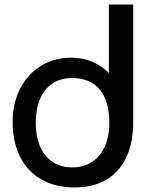

<svg xmlns="http://www.w3.org/2000/svg" viewBox="-20 -810 640 843"><path d="M35.5 -275.5Q35.5 -356.5 68.2 -420.5Q101 -484.5 159.2 -520.5Q217.5 -556.5 291.5 -556.5Q391 -556.5 458 -489.5V-790H565V-276Q565 -184.5 534.8 -119.8Q504.5 -55 446.8 -21Q389 13 307.5 13Q224 13 162.5 -21.8Q101 -56.5 68.2 -121.8Q35.5 -187 35.5 -275.5ZM460 -270.5Q460 -367 417.8 -417.2Q375.5 -467.5 296.5 -467.5Q247 -467.5 211.2 -444Q175.5 -420.5 156.2 -376.2Q137 -332 137 -270.5Q137 -210 156.5 -166Q176 -122 211.8 -98.5Q247.5 -75 296.5 -75Q346 -75 382.8 -98.2Q419.5 -121.5 439.8 -165.8Q460 -210 460 -270.5Z"/></svg>

Font: JuliaMono Medium
Style: Regular
Weight: 500
Monospace: yes
Designer: cormullion
Foundry: corm
Version: Version 0.054; ttfautohint (v1.8.4)